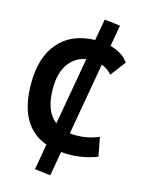

<svg xmlns="http://www.w3.org/2000/svg" viewBox="-144 -921 874 1166"><g transform="rotate(15 293.0 -338.5)"><path d="M290.5 161.1 191.4 149.4 219.7 -12.7Q33.7 -80.1 33.7 -347.7Q33.7 -513.7 114 -606.4Q194.3 -699.2 341.3 -703.1L365.2 -837.9L464.4 -826.2L440.9 -692.4Q520 -671.9 556.2 -617.7L483.9 -522.9Q459 -553.7 418.9 -568.8L339.4 -115.7Q359.4 -113.3 381.8 -113.3Q452.6 -113.3 521.5 -142.6L543.9 -23.4Q459 9.8 365.2 9.8Q340.3 9.8 317.4 7.8ZM244.6 -152.8 319.3 -577.1Q250.5 -565.4 210 -507.6Q169.4 -449.7 169.4 -352.5Q169.4 -210.4 244.6 -152.8Z"/></g></svg>

Font: Cascadia Code NF
Style: Bold
Weight: 700
Monospace: yes
Designer: Aaron Bell
Foundry: Saja Typeworks
Version: Version 2404.023; ttfautohint (v1.8.4)